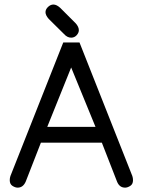

<svg xmlns="http://www.w3.org/2000/svg" viewBox="-20 -820 663 855"><path d="M58.6 15.6Q47.9 15.6 35.6 7.8Q23.4 0 23.4 -17.6Q23.4 -27.3 26.4 -36.1L261.7 -630.9H334L569.3 -36.1Q572.3 -27.3 572.3 -17.6Q572.3 0 560.1 7.8Q547.9 15.6 537.1 15.6Q511.7 15.6 501 -11.7L433.6 -184.6H162.1L94.7 -11.7Q83 15.6 58.6 15.6ZM190.4 -254.9H405.3L296.9 -519.5ZM317.4 -715.8Q331.1 -700.2 331.1 -685.5Q331.1 -673.8 321.3 -663.1Q311.5 -652.3 296.9 -652.3Q279.3 -652.3 264.6 -668.9L197.3 -735.4Q182.6 -752 182.6 -765.6Q182.6 -778.3 193.8 -789.1Q205.1 -799.8 217.8 -799.8Q232.4 -799.8 249 -784.2Z"/></svg>

Font: Jura
Style: DemiBold
Weight: 600
Version: Version 2.4